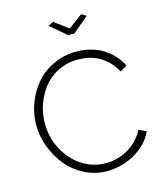

<svg xmlns="http://www.w3.org/2000/svg" viewBox="-132 -1015 954 1119"><g transform="rotate(-15 345.0 -455.5)"><path d="M293.9 -917 378.9 -854 463.9 -917 494.1 -899.9 397 -818.8H359.9L264.2 -899.9ZM379.9 -713.9Q471.2 -713.9 539.6 -671.6Q607.9 -629.4 642.1 -559.1L600.1 -535.2Q576.2 -582 538.1 -612.5Q500 -643.1 460.2 -655Q420.4 -667 376 -667Q311 -667 256.6 -639.6Q202.1 -612.3 167.7 -567.9Q133.3 -523.4 114.3 -468.8Q95.2 -414.1 95.2 -356.9Q95.2 -273.9 132.3 -201.4Q169.4 -128.9 235.1 -85Q300.8 -41 378.9 -41Q423.8 -41 466.8 -54.9Q509.8 -68.8 549.6 -101.3Q589.4 -133.8 612.8 -180.2L657.2 -159.2Q634.8 -107.9 587.9 -69.6Q541 -31.2 485.8 -12.7Q430.7 5.9 375 5.9Q304.7 5.9 241.9 -25.9Q179.2 -57.6 136.5 -109.4Q93.8 -161.1 68.8 -226.8Q43.9 -292.5 43.9 -359.9Q43.9 -424.8 66.9 -487.5Q89.8 -550.3 131.6 -600.8Q173.3 -651.4 238.3 -682.6Q303.2 -713.9 379.9 -713.9Z"/></g></svg>

Font: Rawline Light
Style: Regular
Weight: 300
Designer: Matt McInerney, Pablo Impallari, Rodrigo Fuenzalida
Foundry: Matt McInerney, Pablo Impallari, Rodrigo Fuenzalida
Version: Version 4.020;PS 004.020;hotconv 1.0.88;makeotf.lib2.5.64775